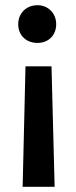

<svg xmlns="http://www.w3.org/2000/svg" viewBox="-20 -518 291 738"><path d="M78 -263 67 200H190L178 -263ZM50 -425C50 -382 81 -353 124 -353C166 -353 196 -382 196 -425C196 -467 165 -498 124 -498C81 -498 50 -467 50 -425Z"/></svg>

Font: Vanilla Cream
Style: Bold
Weight: 700
Designer: Jeremy Tribby, Jinavaṁso
Foundry: Tribby Type
Version: Version 1.422;Glyphs 3.1.2 (3151)